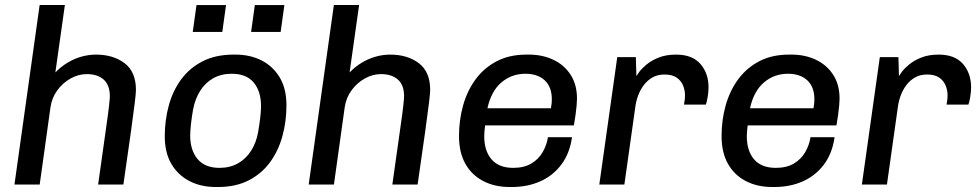

<svg xmlns="http://www.w3.org/2000/svg" viewBox="-20 -740 3921 770"><path d="M38 0 139 -720H240.2L202 -449.5Q224.5 -472.8 250.9 -488.6Q277.2 -504.5 306.4 -512.8Q335.5 -521 365.2 -521Q434 -521 479.6 -486.6Q525.2 -452.2 525.2 -379.2Q525.2 -367.8 520.6 -328.9Q516 -290 505 -211.2Q494 -132.5 474.8 0H373.5Q385 -80.5 393.6 -142.5Q402.2 -204.5 408.5 -248.4Q414.8 -292.2 417.6 -318.6Q420.5 -345 420.5 -354Q420.5 -398.8 395.9 -420.8Q371.2 -442.8 328 -442.8Q294.2 -442.8 262.9 -425.1Q231.5 -407.5 209.8 -377.8Q188 -348 182.5 -310.2L139.2 0Z M845 10Q786.5 10 740.5 -13.5Q694.5 -37 667.6 -82.1Q640.8 -127.2 640.8 -193.5Q640.8 -258 657 -317.2Q673.2 -376.5 707 -422.1Q740.8 -467.8 793 -494.4Q845.2 -521 916.5 -521H925Q983.5 -521 1029.4 -497.5Q1075.2 -474 1102 -429Q1128.8 -384 1128.8 -317.5Q1128.8 -253 1112.5 -193.8Q1096.2 -134.5 1062.6 -88.9Q1029 -43.2 977.2 -16.6Q925.5 10 853.5 10ZM860.2 -66.8Q902 -66.8 934 -84.6Q966 -102.5 987 -135.4Q1008 -168.2 1015.2 -210.8Q1020.8 -242 1023.8 -269Q1026.8 -296 1026.8 -315Q1026.8 -373.5 997.5 -408.9Q968.2 -444.2 909.2 -444.2Q867.5 -444.2 835.5 -426.4Q803.5 -408.5 783 -376.1Q762.5 -343.8 754.2 -300.2Q748.8 -269 745.8 -242Q742.8 -215 742.8 -196Q742.8 -137.5 772.4 -102.1Q802 -66.8 860.2 -66.8ZM753 -611.8 768 -719.8H886.5L871.5 -611.8ZM987 -611.8 1002 -719.8H1120.5L1105.5 -611.8Z M1218 0 1319 -720H1420.2L1382 -449.5Q1404.5 -472.8 1430.9 -488.6Q1457.2 -504.5 1486.4 -512.8Q1515.5 -521 1545.2 -521Q1614 -521 1659.6 -486.6Q1705.2 -452.2 1705.2 -379.2Q1705.2 -367.8 1700.6 -328.9Q1696 -290 1685 -211.2Q1674 -132.5 1654.8 0H1553.5Q1565 -80.5 1573.6 -142.5Q1582.2 -204.5 1588.5 -248.4Q1594.8 -292.2 1597.6 -318.6Q1600.5 -345 1600.5 -354Q1600.5 -398.8 1575.9 -420.8Q1551.2 -442.8 1508 -442.8Q1474.2 -442.8 1442.9 -425.1Q1411.5 -407.5 1389.8 -377.8Q1368 -348 1362.5 -310.2L1319.2 0Z M2024.2 10Q1964 10 1918 -13.9Q1872 -37.8 1846.4 -83.1Q1820.8 -128.5 1820.8 -194Q1820.8 -259.8 1837.6 -318.6Q1854.5 -377.5 1888.1 -422.9Q1921.8 -468.2 1972.4 -494.6Q2023 -521 2091.2 -521H2101.5Q2155.8 -521 2199.4 -500.2Q2243 -479.5 2268.5 -440Q2294 -400.5 2294 -344.2Q2294 -333.8 2292.5 -316.8Q2291 -299.8 2288.2 -279.4Q2285.5 -259 2281.5 -237.2H1925.5Q1924 -225.8 1923 -213.9Q1922 -202 1922 -193.8Q1922 -135.2 1951.2 -101Q1980.5 -66.8 2038.2 -66.8Q2082 -66.8 2111.2 -84.4Q2140.5 -102 2156.6 -130.4Q2172.8 -158.8 2177.5 -189.8H2274Q2265 -125.2 2231.5 -80.4Q2198 -35.5 2146.8 -12.8Q2095.5 10 2033 10ZM1934.8 -305.8H2189.5Q2192 -319.5 2192.5 -327.4Q2193 -335.2 2193 -342.2Q2193 -391.5 2164.5 -417.9Q2136 -444.2 2087 -444.2Q2032 -444.2 1991 -409.5Q1950 -374.8 1934.8 -305.8Z M2383.5 0 2455.5 -511H2530L2532.2 -435Q2533.8 -438 2543.5 -451.4Q2553.2 -464.8 2572.6 -481Q2592 -497.2 2621.5 -509.1Q2651 -521 2691.5 -521Q2756.5 -521 2789 -483.5Q2821.5 -446 2821.5 -389.8Q2821.5 -370.8 2817.8 -349.6Q2814 -328.5 2810.8 -320.5H2723.2Q2725.5 -332.5 2726.4 -342.4Q2727.2 -352.2 2727.2 -358.2Q2727.2 -377.2 2719.6 -396.5Q2712 -415.8 2694.1 -428.5Q2676.2 -441.2 2644.8 -441.2Q2617.5 -441.2 2596.9 -429.5Q2576.2 -417.8 2561.9 -398.6Q2547.5 -379.5 2539.4 -357.4Q2531.2 -335.2 2528.2 -313.5L2484 0Z M3077.2 10Q3017 10 2971 -13.9Q2925 -37.8 2899.4 -83.1Q2873.8 -128.5 2873.8 -194Q2873.8 -259.8 2890.6 -318.6Q2907.5 -377.5 2941.1 -422.9Q2974.8 -468.2 3025.4 -494.6Q3076 -521 3144.2 -521H3154.5Q3208.8 -521 3252.4 -500.2Q3296 -479.5 3321.5 -440Q3347 -400.5 3347 -344.2Q3347 -333.8 3345.5 -316.8Q3344 -299.8 3341.2 -279.4Q3338.5 -259 3334.5 -237.2H2978.5Q2977 -225.8 2976 -213.9Q2975 -202 2975 -193.8Q2975 -135.2 3004.2 -101Q3033.5 -66.8 3091.2 -66.8Q3135 -66.8 3164.2 -84.4Q3193.5 -102 3209.6 -130.4Q3225.8 -158.8 3230.5 -189.8H3327Q3318 -125.2 3284.5 -80.4Q3251 -35.5 3199.8 -12.8Q3148.5 10 3086 10ZM2987.8 -305.8H3242.5Q3245 -319.5 3245.5 -327.4Q3246 -335.2 3246 -342.2Q3246 -391.5 3217.5 -417.9Q3189 -444.2 3140 -444.2Q3085 -444.2 3044 -409.5Q3003 -374.8 2987.8 -305.8Z M3436.5 0 3508.5 -511H3583L3585.2 -435Q3586.8 -438 3596.5 -451.4Q3606.2 -464.8 3625.6 -481Q3645 -497.2 3674.5 -509.1Q3704 -521 3744.5 -521Q3809.5 -521 3842 -483.5Q3874.5 -446 3874.5 -389.8Q3874.5 -370.8 3870.8 -349.6Q3867 -328.5 3863.8 -320.5H3776.2Q3778.5 -332.5 3779.4 -342.4Q3780.2 -352.2 3780.2 -358.2Q3780.2 -377.2 3772.6 -396.5Q3765 -415.8 3747.1 -428.5Q3729.2 -441.2 3697.8 -441.2Q3670.5 -441.2 3649.9 -429.5Q3629.2 -417.8 3614.9 -398.6Q3600.5 -379.5 3592.4 -357.4Q3584.2 -335.2 3581.2 -313.5L3537 0Z"/></svg>

Font: Chivo Medium
Style: Italic
Weight: 500
Italic angle: -8.05°
Designer: Hector Gatti
Foundry: Omnibus-Type
Version: Version 2.002